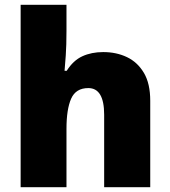

<svg xmlns="http://www.w3.org/2000/svg" viewBox="-20 -780 710 800"><path d="M257 -652Q257 -591 254 -549Q251 -507 249 -485H258Q285 -528 323 -545.5Q361 -563 410 -563Q465 -563 509 -542Q553 -521 579.5 -476.5Q606 -432 606 -360V0H414V-302Q414 -413 348 -413Q296 -413 276.5 -369Q257 -325 257 -243V0H66V-760H257Z"/></svg>

Font: Noto Sans Myanmar Black
Style: Regular
Weight: 900
Designer: Monotype Design Team
Foundry: Monotype Imaging Inc.
Version: Version 2.107; ttfautohint (v1.8.4.7-5d5b)